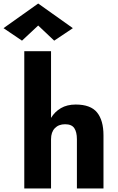

<svg xmlns="http://www.w3.org/2000/svg" viewBox="-79 -1071 668 1091"><path d="M138 -926 46 -840 -59 -911 138 -1051 335 -911 229 -840ZM358 -280Q358 -321 343 -343Q328 -365 291 -365Q254 -365 232.5 -342.5Q211 -320 211 -280V0H59V-780H211V-401Q232 -436 267 -456.5Q302 -477 351 -477Q436 -477 472.5 -432Q509 -387 509 -302V0H358Z"/></svg>

Font: Jost*
Style: Bold
Weight: 700
Version: Version 3.7